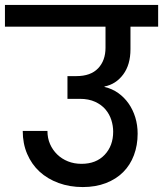

<svg xmlns="http://www.w3.org/2000/svg" viewBox="-44 -760 660 777"><path d="M-24 -740H596V-652H484V-561Q484 -498 454.5 -458.5Q425 -419 379 -410V-408Q410 -401 434.5 -383.5Q459 -366 476.5 -341Q494 -316 503.5 -285Q513 -254 513 -219Q513 -172 498 -132Q483 -92 454.5 -63.5Q426 -35 384.5 -19Q343 -3 291 -3Q238 -3 193 -19.5Q148 -36 116 -65.5Q84 -95 66 -137Q48 -179 48 -230H148Q148 -201 158.5 -177Q169 -153 187.5 -135Q206 -117 231 -107Q256 -97 286 -97Q345 -97 379.5 -133.5Q414 -170 414 -227Q414 -251 406.5 -274.5Q399 -298 383 -317Q367 -336 341 -348Q315 -360 279 -360H229V-452H265Q323 -452 353 -483.5Q383 -515 383 -567V-652H-24Z"/></svg>

Font: SVN-Poppins Medium
Style: Regular
Weight: 500
Designer: Ninad Kale (Devanagari), Jonny Pinhorn (Latin)
Foundry: Indian Type Foundry
Version: Version 3.002 2017; ttfautohint (v1.8.3)